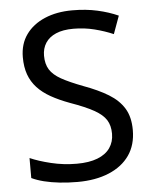

<svg xmlns="http://www.w3.org/2000/svg" viewBox="-53 -768 654 822"><g transform="rotate(-5 274.5 -357.0)"><path d="M502 -191Q502 -127 471 -82.5Q440 -38 382.5 -14Q325 10 247 10Q207 10 170.5 6Q134 2 104 -5.5Q74 -13 51 -24V-110Q87 -94 140.5 -81Q194 -68 251 -68Q304 -68 340 -82Q376 -96 394 -122Q412 -148 412 -183Q412 -218 397 -242Q382 -266 345.5 -286.5Q309 -307 244 -330Q198 -347 163.5 -366.5Q129 -386 106 -411Q83 -436 71.5 -468Q60 -500 60 -542Q60 -599 89 -639.5Q118 -680 169.5 -702Q221 -724 288 -724Q347 -724 396 -713Q445 -702 485 -684L457 -607Q420 -623 376.5 -634Q333 -645 286 -645Q241 -645 211 -632Q181 -619 166 -595.5Q151 -572 151 -541Q151 -505 166 -481Q181 -457 215 -438Q249 -419 307 -397Q370 -374 413.5 -347.5Q457 -321 479.5 -284Q502 -247 502 -191Z"/></g></svg>

Font: Noto Sans Ambassadori
Style: Regular
Weight: 400
Designer: Monotype Design Team
Foundry: Monotype Imaging Inc.
Version: Version 2.013